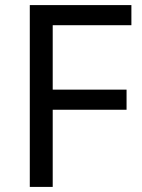

<svg xmlns="http://www.w3.org/2000/svg" viewBox="-20 -734 559 754"><path d="M187 0H97V-714H496V-635H187V-382H477V-303H187Z"/></svg>

Font: Noto Sans Tamil
Style: Regular
Weight: 400
Designer: Jelle Bosma - Monotype Design Team
Foundry: Monotype Imaging Inc.
Version: Version 2.003